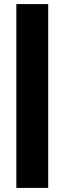

<svg xmlns="http://www.w3.org/2000/svg" viewBox="-20 -780 316 940"><path d="M60 140V-760H216V140Z"/></svg>

Font: Tektur Condensed
Style: Bold
Weight: 700
Width: 3
Designer: Adam Jagosz
Foundry: Adam Jagosz
Version: Version 1.005;gftools[0.9.30]